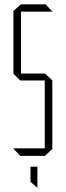

<svg xmlns="http://www.w3.org/2000/svg" viewBox="-20 -721 304 888"><path d="M77 -667V-701H191L222 -668V-667ZM73 0 42 -34V-35H187V0ZM73 -349 42 -380V-381H187V-349ZM42 -381V-670L76 -701H77V-381ZM187 0V-381H188L222 -349V-32L188 0ZM152 147 121 120V50H153V147Z"/></svg>

Font: Foldit ExtraLight
Style: Regular
Weight: 250
Version: Version 1.003